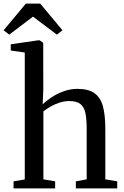

<svg xmlns="http://www.w3.org/2000/svg" viewBox="-45 -1042 687 1062"><path d="M92 -49.5V-751.5L14.5 -762.5V-797L166 -819H174.5L194 -805L194.5 -548L191 -464.5Q209 -483 239 -503Q269 -523 306.5 -536.8Q344 -550.5 383.5 -550.5Q444.5 -550.5 478 -526.2Q511.5 -502 524.5 -453.2Q537.5 -404.5 537.5 -330.5V-50L603.5 -39V0H374.5V-39L434.5 -50V-330Q434.5 -381 427.8 -415Q421 -449 400.5 -466Q380 -483 339 -483Q312 -483 286.2 -475Q260.5 -467 237.2 -454Q214 -441 195 -426V-50L260 -39V0H30V-39ZM6 -850.5 -25 -874.5 98 -1022H177.5L300.5 -874.5L269.5 -850.5L137.5 -950Z"/></svg>

Font: Merriweather 60pt
Style: Regular
Weight: 400
Version: Version 2.100